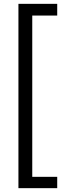

<svg xmlns="http://www.w3.org/2000/svg" viewBox="-20 -813 342 1000"><path d="M76 167V-793H278V-732H148V108H278V167Z"/></svg>

Font: Mona Sans SemiCondensed
Style: Regular
Weight: 400
Width: 4
Designer: Deni Anggara
Foundry: GitHub
Version: Version 2.000